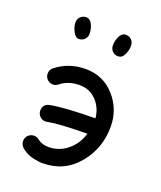

<svg xmlns="http://www.w3.org/2000/svg" viewBox="-106 -600 561 669"><g transform="rotate(20 175.0 -265.0)"><path d="M100 -530Q114 -530 122 -514Q130 -498 130 -480Q130 -467 121.5 -458.5Q113 -450 100 -450Q88 -450 79 -467.5Q70 -485 70 -500Q70 -513 78.5 -521.5Q87 -530 100 -530ZM250 -520Q263 -520 271.5 -511.5Q280 -503 280 -490Q280 -472 272 -456Q264 -440 250 -440Q237 -440 228.5 -448.5Q220 -457 220 -470Q220 -488 228 -504Q236 -520 250 -520ZM70 -270Q58 -270 49 -278.5Q40 -287 40 -300Q40 -314 51 -323Q98 -360 160 -360Q225 -360 267.5 -312.5Q310 -265 310 -200Q310 -120 260 -60Q210 0 130 0Q114 0 94.5 -4.5Q75 -9 57.5 -21Q40 -33 40 -50Q40 -63 49 -71.5Q58 -80 70 -80Q82 -80 89 -73Q105 -60 130 -60Q169 -60 199.5 -85Q230 -110 242 -150Q136 -149 96 -141Q95 -141 93 -140.5Q91 -140 90 -140Q78 -140 69 -148.5Q60 -157 60 -170Q60 -194 84 -199Q135 -209 250 -210Q246 -249 221 -274.5Q196 -300 160 -300Q117 -300 89 -277Q80 -270 70 -270Z"/></g></svg>

Font: Pecita
Style: Book
Weight: 400
Width: 7
Version: Version 4.3